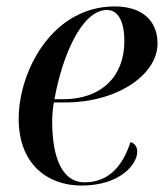

<svg xmlns="http://www.w3.org/2000/svg" viewBox="-20 -566 519 596"><path d="M233 10C353 10 406 -56 406 -95C406 -111 398 -121 385 -125C361 -51 318 0 242 0C177 0 142 -69 142 -189C142 -207 144 -230 147 -248H182C346 -248 469 -335 469 -431C469 -503 420 -546 336 -546C142 -546 38 -345 38 -197C38 -58 126 10 233 10ZM176 -258H149C172 -387 232 -535 312 -535C346 -535 366 -501 366 -438C366 -328 294 -258 176 -258Z"/></svg>

Font: Noto Serif Display
Style: Italic
Weight: 400
Italic angle: -12°
Designer: Monotype Design Team
Foundry: Monotype Imaging Inc.
Version: Version 2.009